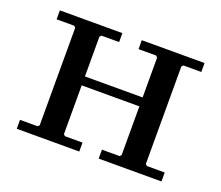

<svg xmlns="http://www.w3.org/2000/svg" viewBox="-86 -585 813 707"><g transform="rotate(20 321.0 -232.0)"><path d="M359 0V-35H428L434 -41V-423L428 -429H359V-464H605V-429H535L529 -423V-41L535 -35H605V0ZM38 0V-35H107L113 -41V-423L107 -429H38V-464H283V-429H214L208 -423V-41L214 -35H283V0ZM159 -232V-267H486V-232Z"/></g></svg>

Font: Brygada 1918 Medium
Style: Regular
Weight: 500
Designer: Mateusz Machalski | Borys Kosmynka | Przemek Hoffer
Foundry: NIEPODLEGLA 2018
Version: Version 3.006